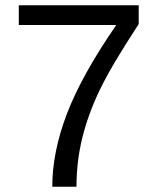

<svg xmlns="http://www.w3.org/2000/svg" viewBox="-20 -708 596 728"><path d="M505.9 -616.7V-688H51.3V-613.3H420.9C333.7 -486.7 271.4 -374.8 234.1 -277.6C196.9 -180.4 178.2 -87.9 178.2 0H270C270 -63.5 277.3 -124.8 291.7 -184.1C306.2 -243.3 328 -303.4 356.9 -364.3C385.9 -425.1 435.5 -509.3 505.9 -616.7Z"/></svg>

Font: Arimo
Style: Regular
Weight: 400
Designer: Steve Matteson
Foundry: Monotype Imaging Inc.
Version: Version 1.32